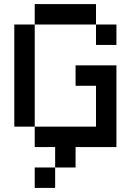

<svg xmlns="http://www.w3.org/2000/svg" viewBox="-20 -720 640 940"><path d="M150 200V100H250V0H150V-100H50V-600H150V-700H450V-600H550V-500H450V-600H150V-100H450V-300H350V-400H550V0H350V100H250V200Z"/></svg>

Font: Matrix Sans
Style: Regular
Weight: 400
Designer: Brad Neil
Version: Version 1.100